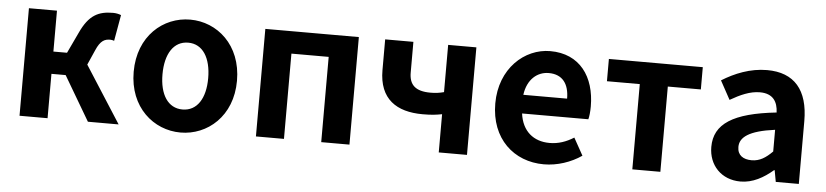

<svg xmlns="http://www.w3.org/2000/svg" viewBox="-39 -778 4287 996"><g transform="rotate(5 2104.0 -280.0)"><path d="M79 0H225V-231H299L435 0H595L406 -295L440 -372C463 -426 486 -434 514 -434C522 -434 528 -432 534 -430L558 -566C546 -571 531 -574 516 -574C441 -574 391 -551 347 -455L296 -347H225V-560H79Z M918 14C1058 14 1187 -94 1187 -279C1187 -466 1058 -574 918 -574C778 -574 649 -466 649 -279C649 -94 778 14 918 14ZM918 -106C842 -106 799 -174 799 -279C799 -385 842 -454 918 -454C994 -454 1037 -385 1037 -279C1037 -174 994 -106 918 -106Z M1310 -560V0H1456V-444H1650V0H1797V-560Z M1934 -560V-400C1934 -249 2026 -190 2161 -190C2208 -190 2230 -193 2262 -199V0H2409V-560H2262V-314C2239 -308 2219 -305 2192 -305C2114 -305 2081 -336 2081 -400V-560Z M2810 14C2880 14 2951 -10 3006 -48L2956 -138C2916 -113 2876 -99 2830 -99C2747 -99 2687 -147 2675 -239H3020C3024 -252 3027 -279 3027 -306C3027 -461 2947 -574 2793 -574C2659 -574 2532 -461 2532 -279C2532 -95 2654 14 2810 14ZM2673 -336C2684 -418 2736 -460 2795 -460C2867 -460 2901 -412 2901 -336Z M3099 -444H3270V0H3416V-444H3588V-560H3099Z M3834 14C3898 14 3954 -18 4003 -60H4006L4017 0H4137V-327C4137 -489 4064 -574 3922 -574C3834 -574 3754 -541 3688 -500L3741 -403C3793 -433 3843 -456 3895 -456C3964 -456 3988 -414 3990 -359C3765 -335 3668 -272 3668 -152C3668 -57 3734 14 3834 14ZM3882 -101C3839 -101 3808 -120 3808 -164C3808 -214 3854 -251 3990 -269V-156C3955 -121 3924 -101 3882 -101Z"/></g></svg>

Font: Noto Sans KR Bold
Style: Regular
Weight: 700
Designer: Ryoko NISHIZUKA  (kana & ideographs); Paul D. Hunt (Latin, Greek & Cyrillic); Wenlong ZHANG  (bopomofo); Sandoll Communi
Foundry: Adobe Systems Incorporated
Version: Version 1.004;PS 1.004;hotconv 1.0.82;makeotf.lib2.5.63406